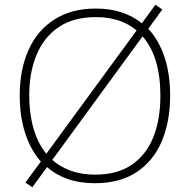

<svg xmlns="http://www.w3.org/2000/svg" viewBox="-20 -761 799 808"><path d="M696 -358Q696 -250 661 -167Q626 -84 555.5 -37Q485 10 379 10Q316 10 265.5 -7.5Q215 -25 178 -58L116 27L87 7L152 -81Q108 -131 85.5 -202Q63 -273 63 -359Q63 -467 99.5 -549.5Q136 -632 208 -678.5Q280 -725 384 -725Q443 -725 491.5 -709Q540 -693 577 -663L634 -741L663 -721L604 -640Q648 -593 672 -521.5Q696 -450 696 -358ZM103 -359Q103 -283 121 -220.5Q139 -158 175 -114L555 -633Q523 -660 480 -674.5Q437 -689 384 -689Q289 -689 227 -647Q165 -605 134 -530.5Q103 -456 103 -359ZM655 -358Q655 -522 580 -608L200 -88Q233 -59 278 -42.5Q323 -26 380 -26Q474 -26 535 -68Q596 -110 625.5 -184.5Q655 -259 655 -358Z"/></svg>

Font: Noto Sans Gujarati ExtraLight
Style: Regular
Weight: 200
Designer: Jelle Bosma - Monotype Design Team, Universal Thirst
Foundry: Monotype Imaging Inc.
Version: Version 2.106; ttfautohint (v1.8.4.7-5d5b)